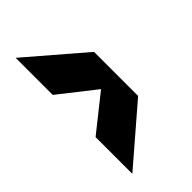

<svg xmlns="http://www.w3.org/2000/svg" viewBox="-19 -860 399 399"><g transform="rotate(45 180.0 -661.0)"><path d="M6.5 -599 113 -723H242.5L348.5 -600H240.5L178 -678.5L115.5 -599Z"/></g></svg>

Font: Anybody ExtraBold
Style: Regular
Weight: 800
Designer: Tyler Finck
Foundry: Etcetera Type Company
Version: Version 1.010; ttfautohint (v1.8.3) -l 8 -r 50 -G 200 -x 14 